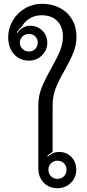

<svg xmlns="http://www.w3.org/2000/svg" viewBox="-20 -978 456 1007"><path d="M181 -96V-425Q181 -475 198.5 -518.5Q216 -562 250 -622Q280 -675 295 -712Q310 -749 310 -787Q310 -837 280.5 -867.5Q251 -898 198 -898Q163 -898 135.5 -881Q108 -864 94 -838Q76 -823 68 -807L71 -805Q82 -823 100.5 -833Q119 -843 138 -843Q176 -843 202 -817.5Q228 -792 228 -753Q228 -715 200 -687.5Q172 -660 132 -660Q84 -660 53.5 -694Q23 -728 23 -782Q23 -829 46.5 -869.5Q70 -910 111 -934Q152 -958 201 -958Q253 -958 294 -936.5Q335 -915 358 -876Q381 -837 381 -787Q381 -742 365.5 -703.5Q350 -665 320 -611Q288 -556 272 -515Q256 -474 256 -425V-181Q237 -171 228 -159L231 -156Q242 -168 257.5 -174.5Q273 -181 290 -181Q329 -181 354.5 -154.5Q380 -128 380 -88Q380 -47 351.5 -19Q323 9 281 9Q237 9 209 -20Q181 -49 181 -96ZM178 -754Q178 -774 165 -787Q152 -800 132 -800Q112 -800 98 -787Q84 -774 84 -754Q84 -735 98 -721.5Q112 -708 132 -708Q152 -708 165 -721.5Q178 -735 178 -754ZM329 -88Q329 -108 315.5 -121.5Q302 -135 281 -135Q261 -135 247.5 -121.5Q234 -108 234 -88Q234 -67 247.5 -53.5Q261 -40 281 -40Q302 -40 315.5 -53.5Q329 -67 329 -88Z"/></svg>

Font: K2D Light
Style: Regular
Weight: 300
Designer: Katatrad Aksorn Co.,Ltd.
Foundry: Cadson Demak Co.,Ltd.
Version: Version 1.000; ttfautohint (v1.6)